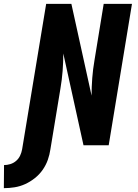

<svg xmlns="http://www.w3.org/2000/svg" viewBox="-98 -755 718 998"><path d="M-78 223 -77 103Q-61 103 -44.5 98Q-28 93 -14.5 81.5Q-1 70 6.5 54Q14 38 17 21L142 -735H273L378 -258Q378 -303 381.5 -349Q385 -395 393 -441L441 -735H588L467 0H336L231 -477Q231 -432 227.5 -386Q224 -340 216 -294L164 21Q160 49 150.5 76Q141 103 124 127.5Q107 152 83 171Q59 190 32.5 202Q6 214 -22 218.5Q-50 223 -78 223Z"/></svg>

Font: Iosevka Aile Heavy
Style: Italic
Weight: 900
Italic angle: -9°
Designer: Belleve Invis
Foundry: Belleve Invis
Version: Version 31.1.0; ttfautohint (v1.8.4)